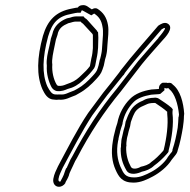

<svg xmlns="http://www.w3.org/2000/svg" viewBox="-20 -712 729 738"><path d="M145 -574C122 -490 120 -422 143 -369C151 -353 162 -329 189 -329C195 -328 200 -328 205 -329C232 -326 250 -339 271 -346C276 -349 280 -351 285 -354C309 -367 331 -387 350 -408C360 -419 369 -429 374 -445L379 -460C380 -468 383 -476 384 -484C387 -493 389 -501 390 -508C392 -518 392 -529 393 -540C395 -568 399 -594 395 -616C390 -645 377 -664 355 -678C349 -682 341 -681 333 -676C323 -681 312 -695 296 -692C289 -692 282 -688 279 -683C276 -683 274 -682 271 -682L256 -679C196 -668 163 -635 145 -574ZM165 -572C181 -626 204 -650 256 -659L270 -662C274 -662 276 -663 276 -663H290L294 -672H296C298 -672 305 -667 322 -658L331 -653L342 -660C360 -648 370 -634 374 -609C378 -591 375 -567 373 -538C372 -527 372 -517 370 -508C369 -501 367 -494 365 -486V-485L364 -484C363 -478 361 -470 359 -461L355 -448C352 -438 347 -432 336 -420C318 -400 298 -382 278 -371H277L276 -370C275 -369 272 -368 265 -364C239 -355 231 -347 211 -349H208H205C203 -349 200 -348 196 -349H195H193C179 -349 171 -363 162 -380C141 -428 143 -491 165 -572ZM170 -536C164 -510 157 -483 160 -460C158 -428 167 -398 178 -377C182 -370 189 -364 198 -362C218 -360 230 -366 240 -370L256 -375C279 -384 294 -398 308 -412C319 -422 332 -436 342 -450C345 -456 346 -460 346 -460L351 -486C355 -503 356 -516 357 -529L358 -567L357 -588L354 -591C353 -593 353 -594 351 -596C339 -610 326 -623 316 -635L314 -637L312 -639C310 -640 307 -642 306 -643L301 -649H273C263 -649 251 -645 249 -644C240 -642 238 -642 236 -641C212 -631 188 -614 181 -580L175 -562V-560C174 -554 172 -545 170 -536ZM190 -536C191 -544 194 -552 195 -560L201 -578C205 -603 222 -614 241 -622C243 -623 246 -624 248 -624C255 -626 264 -629 270 -629H290C292 -626 295 -623 299 -621C310 -608 324 -595 335 -582C336 -581 336 -579 337 -578V-563V-527C336 -514 335 -502 331 -487L326 -460C326 -459 326 -458 325 -457C316 -445 306 -435 295 -425C281 -411 269 -401 251 -394L235 -388C226 -384 217 -381 205 -382C201 -382 198 -386 197 -388C186 -407 179 -436 181 -464C178 -483 185 -511 190 -536ZM185 -25C182 -8 191 6 207 6C216 6 226 0 231 -8L232 -12C237 -21 241 -27 245 -38C246 -45 250 -52 254 -61C257 -68 263 -79 269 -93L276 -105C324 -198 381 -284 444 -360C470 -394 500 -433 526 -466C551 -497 577 -525 603 -555C615 -568 651 -605 625 -621C612 -629 597 -619 588 -613C540 -556 492 -504 445 -443L438 -433C419 -408 398 -382 377 -356C357 -329 339 -305 319 -278C277 -216 239 -140 203 -73C196 -58 188 -43 185 -25ZM205 -25C207 -39 215 -53 221 -67C257 -134 296 -210 335 -269C355 -296 372 -320 392 -346C413 -373 434 -397 454 -423H455L461 -433C506 -492 554 -543 601 -599C610 -605 612 -605 613 -604C615 -603 614 -602 614 -602C614 -598 600 -579 589 -567V-566C563 -536 538 -509 511 -477C485 -444 455 -404 429 -371C364 -293 308 -206 258 -111L251 -99C245 -85 240 -75 236 -66L234 -65C232 -59 228 -51 225 -40C222 -32 219 -28 214 -18L213 -15C212 -14 210 -14 210 -14C208 -14 203 -16 205 -25ZM414 -171C406 -125 411 -89 424 -60C436 -33 449 -10 493 -10C522 -10 547 -23 568 -34C594 -48 623 -71 640 -98L652 -113C658 -120 662 -127 663 -134C672 -162 678 -192 683 -222C685 -237 687 -251 687 -265L688 -275C685 -318 673 -365 644 -387C640 -393 633 -395 624 -393C622 -394 620 -394 619 -394H605C597 -391 590 -382 591 -371L590 -370C581 -369 571 -369 562 -368C530 -363 499 -352 479 -331C457 -309 438 -277 431 -239C427 -227 423 -215 421 -204C418 -192 415 -181 414 -171ZM434 -171V-172L435 -173C435 -180 438 -190 441 -202V-203V-204C443 -213 447 -224 451 -236V-237V-239C457 -272 474 -300 493 -319C507 -334 532 -343 561 -348C569 -349 579 -349 589 -350L596 -351L612 -365V-374H614L618 -372L625 -373C626 -373 627 -374 627 -374L628 -372L630 -370C652 -353 664 -312 668 -272L667 -264L666 -262C666 -249 664 -234 663 -221C658 -191 652 -163 643 -137V-135V-134C642 -131 642 -129 638 -125L637 -124L624 -107V-106C610 -84 584 -63 561 -51C540 -40 519 -30 496 -30C461 -30 455 -45 443 -71C432 -97 426 -128 434 -171ZM446 -164C445 -157 445 -153 445 -150V-146L444 -144C443 -109 450 -85 466 -57C479 -35 513 -46 525 -52C540 -55 559 -62 572 -75C590 -88 606 -103 621 -120L626 -126L627 -128C627 -129 628 -129 628 -130V-133C641 -183 648 -236 643 -276V-282L644 -292L639 -298C623 -312 606 -322 590 -333L588 -334L586 -335C577 -338 571 -336 571 -336C567 -336 562 -336 558 -335C542 -333 536 -329 529 -325C506 -316 487 -301 477 -278C471 -267 468 -257 464 -247L463 -245L460 -228C456 -215 453 -204 451 -193C448 -183 446 -172 446 -164ZM466 -165C467 -174 468 -183 471 -192C473 -202 476 -214 480 -226L483 -243C487 -253 490 -264 495 -273C502 -290 517 -300 535 -307C541 -310 552 -315 557 -315C561 -316 565 -316 568 -316C571 -316 574 -317 577 -316C593 -305 609 -295 623 -282C622 -279 623 -275 623 -271C627 -234 621 -183 609 -135C608 -133 607 -133 607 -132C592 -115 577 -100 561 -89C552 -79 535 -74 521 -71C510 -64 489 -59 483 -71C472 -91 464 -117 465 -147L466 -152C466 -156 465 -160 466 -165Z"/></svg>

Font: Scribbler
Style: ClrIta
Weight: 400
Designer: Mew Too
Foundry: Cannot Into Space Fonts
Version: Version 1.001